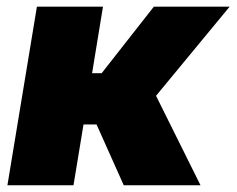

<svg xmlns="http://www.w3.org/2000/svg" viewBox="-20 -549 701 569"><path d="M2 0 89.4 -529.3H285.2L252.9 -332H281.2L436 -529.3H660.6L442.4 -265.1L574.2 0H346.7L266.1 -180.2H227.5L197.8 0Z"/></svg>

Font: Inter 24pt Black
Style: Italic
Weight: 900
Italic angle: -9.3988°
Designer: Rasmus Andersson
Foundry: rsms
Version: Version 4.001;git-66647c0bb